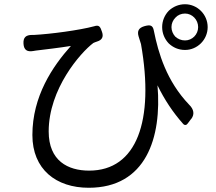

<svg xmlns="http://www.w3.org/2000/svg" viewBox="-20 -828 1020 907"><path d="M808 -655C797 -667 790 -683 790 -700C790 -717 797 -733 809 -745C820 -757 836 -764 854 -764C888 -764 916 -735 916 -700C916 -665 888 -637 854 -637C836 -637 820 -644 808 -655ZM777 -777C758 -757 746 -730 746 -700C746 -670 758 -643 777 -623C797 -604 823 -592 854 -592C912 -592 961 -640 961 -700C961 -760 912 -808 854 -808C824 -808 797 -796 777 -777ZM632 -185C591 -81 514 -22 401 -22C301 -22 210 -68 210 -207C210 -408 360 -579 421 -625C426 -627 432 -630 439 -632C462 -639 470 -654 462 -677C454 -701 449 -712 425 -704C355 -685 217 -667 141 -663C138 -663 135 -663 132 -663C102 -663 89 -651 91 -621C93 -592 108 -582 137 -587C141 -588 145 -588 149 -589C184 -593 266 -603 315 -611C228 -514 133 -373 133 -190C133 -28 245 59 399 59C670 59 745 -178 724 -425C757 -357 797 -297 845 -243C852 -235 861 -236 867 -245L882 -265L884 -267C899 -287 897 -311 873 -334C767 -445 728 -577 707 -682C702 -710 689 -712 661 -704C635 -696 627 -681 635 -655L646 -620C678 -439 673 -289 632 -185Z"/></svg>

Font: GenSenRounded2 TW R
Style: Regular
Weight: 400
Version: Version 2.100;PS 2.1;hotconv 16.6.51;makeotf.lib2.5.65220 DE